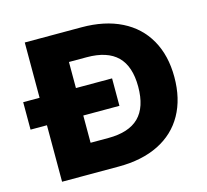

<svg xmlns="http://www.w3.org/2000/svg" viewBox="-102 -822 1013 939"><g transform="rotate(-15 404.5 -352.5)"><path d="M763 -353Q763 -243 718.5 -163.5Q674 -84 589.5 -42Q505 0 387 0H100V-286H17V-425H100V-705H387Q504 -705 588.5 -663Q673 -621 718 -541.5Q763 -462 763 -353ZM580 -353Q580 -456 529 -506.5Q478 -557 374 -557H284V-425H467V-286H284V-148H374Q478 -148 529 -198.5Q580 -249 580 -353Z"/></g></svg>

Font: wassup Sans
Style: Black
Weight: 900
Version: Version 2.001